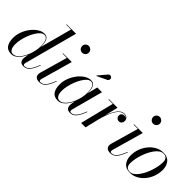

<svg xmlns="http://www.w3.org/2000/svg" viewBox="79 -1583 2420 2420"><g transform="rotate(45 1289.0 -372.5)"><path d="M375 10Q340 10 323.5 -9Q307 -28 307 -58Q307 -62 307.2 -69.5Q307.5 -77 309 -85L321 -154L348.5 -237.5L354 -297L473.5 -742.5H388V-750H556L365.5 -37.5Q363.5 -30 363.5 -21.5Q363.5 -13.5 368 -7Q372.5 -0.5 384 -0.5Q411 -0.5 433.2 -16.2Q455.5 -32 476 -66.2Q496.5 -100.5 517.5 -155.5L524.5 -153Q503 -95.5 481.5 -59.5Q460 -23.5 434.2 -6.8Q408.5 10 375 10ZM158 10Q91.5 10 61.2 -33Q31 -76 31 -152.5Q31 -210 52.2 -266.2Q73.5 -322.5 109 -368.5Q144.5 -414.5 187.8 -442.2Q231 -470 274.5 -470Q310 -470 328.5 -449.8Q347 -429.5 353.5 -396.5Q360 -363.5 360 -324.5Q360 -291 353.5 -253.2Q347 -215.5 334.5 -178Q322 -140.5 304.2 -106.8Q286.5 -73 264 -46.8Q241.5 -20.5 215 -5.2Q188.5 10 158 10ZM174 -5.5Q203.5 -5.5 230.2 -25.5Q257 -45.5 279.5 -79.2Q302 -113 318.8 -154.8Q335.5 -196.5 344.8 -240.5Q354 -284.5 354 -324Q354 -362 347.8 -392.5Q341.5 -423 326.2 -440.8Q311 -458.5 284.5 -458.5Q258.5 -458.5 233 -435.8Q207.5 -413 184.8 -375.5Q162 -338 144.5 -292.5Q127 -247 117 -201.2Q107 -155.5 107 -116.5Q107 -60.5 124.8 -33Q142.5 -5.5 174 -5.5Z M656.5 10Q617.5 10 598.8 -7.2Q580 -24.5 580 -53Q580 -60.5 581.2 -68.8Q582.5 -77 584.5 -85L689.5 -452.5H613.5V-460H770L650.5 -37.5Q649.5 -33.5 649 -29.2Q648.5 -25 648.5 -21.5Q648.5 -13 652.8 -6.8Q657 -0.5 668.5 -0.5Q696 -0.5 718.2 -16.2Q740.5 -32 760.8 -66.2Q781 -100.5 802.5 -155.5L809.5 -153Q788 -95.5 766.2 -59.5Q744.5 -23.5 718.5 -6.8Q692.5 10 656.5 10ZM778.5 -634.5Q762 -634.5 748.5 -642.8Q735 -651 727 -664.8Q719 -678.5 719 -695Q719 -711.5 727 -725.2Q735 -739 748.5 -747Q762 -755 778.5 -755Q795 -755 808.8 -747Q822.5 -739 830.8 -725.2Q839 -711.5 839 -695Q839 -678.5 830.8 -664.8Q822.5 -651 808.8 -642.8Q795 -634.5 778.5 -634.5Z M987.5 10Q921 10 891 -33Q861 -76 861 -152.5Q861 -210 882.2 -266.2Q903.5 -322.5 939 -368.5Q974.5 -414.5 1017.8 -442.2Q1061 -470 1104.5 -470Q1140.5 -470 1159 -449.2Q1177.5 -428.5 1183.8 -395Q1190 -361.5 1190 -324.5Q1190 -291 1183.5 -253.2Q1177 -215.5 1164.5 -178Q1152 -140.5 1134.2 -106.8Q1116.5 -73 1093.8 -46.8Q1071 -20.5 1044.5 -5.2Q1018 10 987.5 10ZM1004 -5.5Q1033.5 -5.5 1060 -25.5Q1086.5 -45.5 1109.2 -79.2Q1132 -113 1148.8 -154.8Q1165.5 -196.5 1174.8 -240.5Q1184 -284.5 1184 -324Q1184 -362 1177.8 -392.5Q1171.5 -423 1156.2 -440.8Q1141 -458.5 1114.5 -458.5Q1088.5 -458.5 1063 -435.8Q1037.5 -413 1014.8 -375.5Q992 -338 974.5 -292.8Q957 -247.5 947 -201.5Q937 -155.5 937 -116.5Q937 -60 955.2 -32.8Q973.5 -5.5 1004 -5.5ZM1205 10Q1170 10 1153.5 -9Q1137 -28 1137 -58Q1137 -66.5 1137.5 -73.2Q1138 -80 1139 -85L1151 -154L1174.5 -229L1188 -312.5L1224 -460H1308.5L1195.5 -37Q1193.5 -29.5 1193.5 -21Q1193.5 -12.5 1198.2 -6.5Q1203 -0.5 1214 -0.5Q1241 -0.5 1263.2 -16.5Q1285.5 -32.5 1306 -66.5Q1326.5 -100.5 1347.5 -155.5L1354.5 -153Q1333 -95.5 1311.2 -59.5Q1289.5 -23.5 1264 -6.8Q1238.5 10 1205 10ZM1114 -554.5 1109.5 -559 1206 -673Q1213.5 -680.5 1222 -683Q1230.5 -685.5 1238.2 -684Q1246 -682.5 1252.2 -678Q1258.5 -673.5 1262 -667.5Q1266.5 -659.5 1266 -649.8Q1265.5 -640 1261 -631.8Q1256.5 -623.5 1248.5 -618.5Z M1396 0 1508.5 -452.5H1431V-460H1585L1475 0ZM1509 -166.5Q1518 -204 1530.5 -245.5Q1543 -287 1559.8 -326.8Q1576.5 -366.5 1597.2 -398.8Q1618 -431 1643.5 -450.2Q1669 -469.5 1699 -469.5Q1732 -469.5 1750.5 -451.5Q1769 -433.5 1769 -408Q1769 -384.5 1755.8 -367.5Q1742.5 -350.5 1718.5 -350.5Q1695 -350.5 1680.2 -365.8Q1665.5 -381 1665.5 -403.5Q1665.5 -424 1679.2 -437.5Q1693 -451 1718 -451Q1739 -451 1753.5 -439Q1768 -427 1768 -408H1761Q1761 -430 1745 -446Q1729 -462 1699 -462Q1670 -462 1645.2 -443Q1620.5 -424 1600.2 -392.2Q1580 -360.5 1564 -321.5Q1548 -282.5 1535.5 -242.2Q1523 -202 1514 -166.5Z M1922 10Q1883 10 1864.2 -7.2Q1845.5 -24.5 1845.5 -53Q1845.5 -60.5 1846.8 -68.8Q1848 -77 1850 -85L1955 -452.5H1879V-460H2035.5L1916 -37.5Q1915 -33.5 1914.5 -29.2Q1914 -25 1914 -21.5Q1914 -13 1918.2 -6.8Q1922.5 -0.5 1934 -0.5Q1961.5 -0.5 1983.8 -16.2Q2006 -32 2026.2 -66.2Q2046.5 -100.5 2068 -155.5L2075 -153Q2053.5 -95.5 2031.8 -59.5Q2010 -23.5 1984 -6.8Q1958 10 1922 10ZM2044 -634.5Q2027.5 -634.5 2014 -642.8Q2000.5 -651 1992.5 -664.8Q1984.5 -678.5 1984.5 -695Q1984.5 -711.5 1992.5 -725.2Q2000.5 -739 2014 -747Q2027.5 -755 2044 -755Q2060.5 -755 2074.2 -747Q2088 -739 2096.2 -725.2Q2104.5 -711.5 2104.5 -695Q2104.5 -678.5 2096.2 -664.8Q2088 -651 2074.2 -642.8Q2060.5 -634.5 2044 -634.5Z M2275 10Q2199.5 10 2163 -36Q2126.5 -82 2126.5 -149.5Q2126.5 -215 2148.2 -273Q2170 -331 2207.5 -375.2Q2245 -419.5 2293.2 -444.8Q2341.5 -470 2394.5 -470Q2470.5 -470 2506.8 -423.8Q2543 -377.5 2543 -310Q2543 -244.5 2521.2 -186.5Q2499.5 -128.5 2462 -84.2Q2424.5 -40 2376.2 -15Q2328 10 2275 10ZM2266.5 2.5Q2294 2.5 2320 -15.5Q2346 -33.5 2369.5 -64.2Q2393 -95 2412.8 -134Q2432.5 -173 2446.8 -216.2Q2461 -259.5 2469 -302.2Q2477 -345 2477 -382Q2477 -419 2459 -440.5Q2441 -462 2402.5 -462Q2375.5 -462 2349.2 -444Q2323 -426 2299.5 -395.2Q2276 -364.5 2256.5 -325.5Q2237 -286.5 2222.5 -243.2Q2208 -200 2200 -157.5Q2192 -115 2192 -77.5Q2192 -41 2210.2 -19.2Q2228.5 2.5 2266.5 2.5Z"/></g></svg>

Font: Bodoni Moda 28pt
Style: Italic
Weight: 400
Italic angle: -13°
Designer: Owen Earl
Foundry: indestructible type
Version: Version 2.004